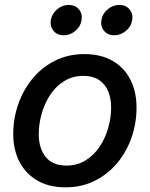

<svg xmlns="http://www.w3.org/2000/svg" viewBox="-20 -762 619 793"><path d="M250 11.7Q183.1 11.7 135 -15.9Q86.9 -43.5 60.8 -93Q34.7 -142.6 34.7 -209Q34.7 -272.5 55.4 -331.8Q76.2 -391.1 114.7 -437.7Q153.3 -484.4 207.5 -511.5Q261.7 -538.6 328.6 -538.6Q396 -538.6 444.1 -511.2Q492.2 -483.9 518.1 -433.8Q543.9 -383.8 543.9 -317.4Q543.9 -253.4 523.4 -194.3Q502.9 -135.3 464.4 -88.9Q425.8 -42.5 371.6 -15.4Q317.4 11.7 250 11.7ZM253.9 -78.1Q299.3 -78.1 334 -99.9Q368.7 -121.6 392.1 -157Q415.5 -192.4 427.2 -234.6Q439 -276.9 439 -318.4Q439 -357.4 426 -386.7Q413.1 -416 387.9 -432.4Q362.8 -448.7 324.7 -448.7Q279.8 -448.7 245.4 -427.2Q210.9 -405.8 187.5 -370.6Q164.1 -335.4 152.1 -292.7Q140.1 -250 140.1 -207.5Q140.1 -149.4 168.7 -113.8Q197.3 -78.1 253.9 -78.1ZM452.1 -616.2Q425.3 -616.2 409.9 -634.5Q394.5 -652.8 398.9 -679.2Q402.8 -705.1 424.6 -723.4Q446.3 -741.7 472.7 -741.7Q499.5 -741.7 514.9 -723.4Q530.3 -705.1 525.9 -679.2Q522 -652.8 500.2 -634.5Q478.5 -616.2 452.1 -616.2ZM243.2 -616.2Q216.3 -616.2 201.2 -634.5Q186 -652.8 189.9 -679.2Q194.3 -705.1 215.8 -723.4Q237.3 -741.7 263.7 -741.7Q290.5 -741.7 305.9 -723.4Q321.3 -705.1 316.9 -679.2Q313 -652.8 291.3 -634.5Q269.5 -616.2 243.2 -616.2Z"/></svg>

Font: Inter 24pt Medium
Style: Italic
Weight: 500
Italic angle: -9.3988°
Designer: Rasmus Andersson
Foundry: rsms
Version: Version 4.001;git-66647c0bb